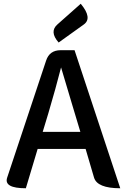

<svg xmlns="http://www.w3.org/2000/svg" viewBox="-20 -1005 662 1025"><path d="M238 -400 208 -301H409Q380 -400 366 -444Q353 -486 306 -645Q278 -535 238 -400ZM118 0Q0 0 18 -56L226 -681Q244 -737 304 -737H378L622 0Q499 0 482 -57L437 -210H181L118 0ZM293 -778Q242 -836 287 -875L411 -985Q475 -908 427 -874Z"/></svg>

Font: Swei Half Moon CJK SC
Style: Medium
Weight: 500
Version: Version 2.071